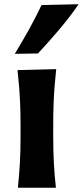

<svg xmlns="http://www.w3.org/2000/svg" viewBox="-20 -880 389 900"><path d="M63.8 0H242.1Q235.4 -59.3 232.5 -115.1Q229.5 -170.9 229.5 -239.5V-294.5Q229.5 -349.5 231.2 -393.5Q232.9 -437.4 236 -476.6Q239.1 -515.7 243.5 -555.9L62.1 -551.3Q66.5 -511.8 69.6 -473.3Q72.7 -434.8 74.5 -391.6Q76.3 -348.5 76.3 -294.5V-239.5Q76.3 -170.9 73.2 -115.1Q70 -59.3 63.8 0ZM49.4 -627.6 157.9 -629.4Q210.3 -685.3 258.9 -743Q307.4 -800.6 348.7 -860.2L174.7 -856.3Q147.6 -798.8 116 -742Q84.4 -685.2 49.4 -627.6Z"/></svg>

Font: Pinar-VF
Style: Regular
Weight: 300
Designer: Amin Abedi
Version: Version 3.0